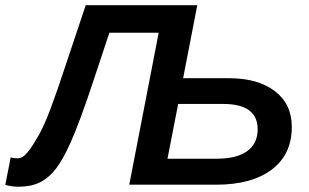

<svg xmlns="http://www.w3.org/2000/svg" viewBox="-78 -708 1183 736"><path d="M530.3 -582.5H341.3L283.7 -409.2Q254.9 -321.3 231.7 -259Q208.5 -196.8 191.9 -160.2Q178.2 -129.4 164.8 -105.5Q151.4 -81.5 138.2 -63.5Q109.4 -25.9 75.2 -9Q41 7.8 -6.8 7.8Q-34.2 7.8 -57.6 0.5L-37.1 -104.5Q-25.4 -101.1 -10.3 -101.1Q-1 -101.1 9 -106.9Q19 -112.8 34.2 -132.6Q49.3 -152.3 72.8 -193.8Q91.8 -228 116 -292Q140.1 -356 171.4 -451.2L250.5 -688H678.2L624 -408.2H798.8Q911.1 -408.2 975.8 -358.6Q1040.5 -309.1 1040.5 -221.7Q1040.5 -115.7 963.6 -57.9Q886.7 0 750.5 0H417.5ZM564 -99.6H752Q829.6 -99.6 869.6 -128.7Q909.7 -157.7 909.7 -212.9Q909.7 -260.3 877.2 -284.9Q844.7 -309.6 776.4 -309.6H605Z"/></svg>

Font: Arimo SemiBold
Style: Italic
Weight: 600
Italic angle: -12°
Version: Version 1.33